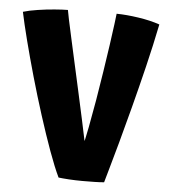

<svg xmlns="http://www.w3.org/2000/svg" viewBox="-51 -728 691 784"><g transform="rotate(5 295.0 -336.0)"><path d="M316 10.5Q287.5 10.5 260.2 8.8Q233 7 217.5 5Q198.5 -34.5 175 -99.2Q151.5 -164 127 -240.8Q102.5 -317.5 80.2 -395.8Q58 -474 40.5 -542.2Q23 -610.5 13.5 -656.5Q38 -664 72.8 -669.2Q107.5 -674.5 141.2 -677.2Q175 -680 196 -680Q197 -672 203.2 -642.8Q209.5 -613.5 219.2 -569.2Q229 -525 241 -470.5Q253 -416 266.2 -356.8Q279.5 -297.5 292.2 -238Q305 -178.5 316 -125.5L303 -122.5Q312.5 -158.5 322.5 -210.8Q332.5 -263 342.8 -323Q353 -383 362 -442.5Q371 -502 378.5 -553Q386 -604 390.2 -638.5Q394.5 -673 395.5 -682Q435.5 -681.5 484.8 -674.2Q534 -667 573 -653.5Q555.5 -567 534 -478.2Q512.5 -389.5 491 -307.2Q469.5 -225 451.2 -158Q433 -91 420.2 -47.2Q407.5 -3.5 404.5 8Q390 9.5 366.2 10Q342.5 10.5 316 10.5Z"/></g></svg>

Font: Grandstander Thin
Style: Bold
Weight: 700
Version: Version 1.200